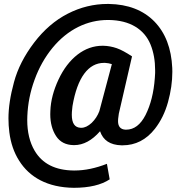

<svg xmlns="http://www.w3.org/2000/svg" viewBox="-20 -711 913 953"><path d="M583 10.3C585 10.3 586.9 10.3 588.4 10.3C652.3 10.3 706.1 -17.1 749 -71.8C778.3 -109.4 799.8 -153.3 814 -204.6C828.1 -255.9 835.4 -305.7 835.4 -354.5C835.4 -360.8 835 -367.2 835 -373.5C830.6 -470.7 801.3 -547.9 746.1 -604.5C690.9 -660.6 615.2 -689.9 520 -691.4C518.1 -691.4 516.1 -691.4 513.7 -691.4C445.3 -691.4 379.4 -675.3 316.4 -643.1C253.4 -610.8 197.8 -563 149.4 -499.5C101.1 -436 67.4 -370.6 49.3 -302.7C30.8 -235.4 22 -175.3 22 -123.5C22 -100.1 23.4 -77.1 26.4 -54.2C33.2 -1 49.3 46.4 75.2 86.9C126.5 168.5 215.3 219.7 346.2 221.2C422.9 221.2 482.4 207 524.4 179.2L510.7 102.1C454.6 124 401.4 135.3 350.1 135.3C348.6 135.3 347.2 135.3 345.7 135.3C254.4 134.3 189.9 101.6 151.9 37.1C127.4 -4.4 115.2 -55.7 115.2 -115.2C115.2 -122.1 115.2 -128.4 115.7 -135.3C118.2 -196.3 129.9 -256.3 151.9 -315.9C173.3 -375 203.1 -427.7 240.7 -473.6C316.4 -565.4 413.1 -611.8 515.1 -611.8C517.1 -611.8 519.5 -611.8 521.5 -611.8C572.8 -610.8 615.7 -600.1 650.9 -579.1C686 -558.1 711.4 -528.3 727.1 -490.2C742.7 -451.7 750 -409.2 750 -362.8C750 -357.9 750 -353.5 750 -348.6L748.5 -323.7C743.2 -251 727.5 -189.9 702.6 -140.6C677.7 -91.8 645.5 -67.4 606.4 -67.4C605 -67.4 604 -67.4 602.5 -67.4C578.1 -68.8 565.9 -83 565.9 -109.9C565.9 -113.3 565.9 -117.2 566.4 -121.1L569.8 -147L635.3 -431.2C605.5 -450.7 580.6 -464.4 559.6 -471.7C538.6 -479 516.1 -483.4 492.2 -483.9C491.2 -483.9 490.2 -483.9 489.3 -483.9C444.3 -483.9 402.8 -469.2 364.7 -439.9C327.1 -410.6 295.4 -369.6 270.5 -316.4C245.6 -263.2 231.9 -211.4 230 -161.1C229.5 -155.3 229.5 -149.9 229.5 -144C229.5 -101.1 239.3 -64.9 258.3 -35.6C277.3 -6.3 306.6 8.8 345.7 9.3C346.7 9.3 347.7 9.3 348.6 9.3C393.6 9.3 436.5 -13.7 476.6 -59.6C491.7 -14.6 526.9 8.8 583 10.3ZM339.8 -184.6C363.8 -326.7 418.9 -398.9 496.1 -398.9C498 -398.9 499.5 -398.9 501.5 -398.9C513.7 -398.4 524.9 -396 535.2 -392.6L473.1 -159.2C464.8 -137.2 452.1 -117.7 435.1 -101.1C417.5 -85 400.4 -76.7 383.8 -76.7C382.8 -76.7 381.8 -76.7 380.9 -76.7C351.1 -77.6 336.4 -99.1 336.4 -141.6C336.4 -146.5 336.4 -151.4 336.9 -156.2Z"/></svg>

Font: Roboto
Style: Bold Italic
Weight: 700
Italic angle: -12°
Designer: Google
Version: Version 2.137; 2017